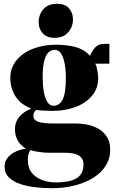

<svg xmlns="http://www.w3.org/2000/svg" viewBox="-20 -753 602 1013"><path d="M253 240Q212.5 240 168.8 235.2Q125 230.5 87.8 218.2Q50.5 206 27.2 183.2Q4 160.5 4 124.5Q4 101 18.2 81.8Q32.5 62.5 58 49.2Q83.5 36 116.5 31.5Q86.5 12.5 72.8 -13Q59 -38.5 59 -71.5Q59 -97 69 -117Q79 -137 98 -152.8Q117 -168.5 144.5 -180.5Q88.5 -202 61.5 -245Q34.5 -288 34.5 -341Q34.5 -395.5 67 -435Q99.5 -474.5 154 -495.8Q208.5 -517 275 -517Q336 -517 380.8 -504.2Q425.5 -491.5 455 -458.5Q466 -486.5 483.2 -504Q500.5 -521.5 532.5 -521.5H557V-417H481.5Q486.5 -412.5 490 -398Q493.5 -383.5 495.8 -367.2Q498 -351 498 -341Q498 -286.5 465.5 -247.8Q433 -209 378.5 -188.5Q324 -168 257.5 -168Q236.5 -168 211.5 -169.2Q186.5 -170.5 170.5 -173Q162.5 -166 159.2 -159Q156 -152 156 -142Q156 -120.5 180 -111Q204 -101.5 268.5 -101.5H375.5Q434.5 -101.5 476 -85Q517.5 -68.5 539.5 -37.8Q561.5 -7 561.5 36Q561.5 84 537.5 121.8Q513.5 159.5 471 185.8Q428.5 212 372.5 226Q316.5 240 253 240ZM270.5 209.5Q318.5 209.5 352 200.8Q385.5 192 403 171.2Q420.5 150.5 420.5 115Q420.5 94 410 80.2Q399.5 66.5 377.8 59.8Q356 53 323 53H243.5Q213 53 186.2 48.8Q159.5 44.5 140 39.5Q135 46.5 131 58Q127 69.5 127 91.5Q127 133.5 148.5 159.5Q170 185.5 203.2 197.2Q236.5 209 270.5 209.5ZM262.5 -195Q294 -195 310.8 -228.5Q327.5 -262 327.5 -342.5Q327.5 -382 321.5 -415.5Q315.5 -449 302.8 -469.5Q290 -490 269.5 -490Q249 -490 234.5 -475.2Q220 -460.5 212.5 -428.8Q205 -397 205 -346.5Q205 -304 211 -269.5Q217 -235 229.8 -215Q242.5 -195 262.5 -195ZM267 -553.5Q226 -553.5 205 -577.8Q184 -602 184 -635.5Q184 -676.5 209.2 -704.8Q234.5 -733 281 -733H282Q323 -733 344 -709.2Q365 -685.5 365 -651Q365 -611.5 339.8 -582.5Q314.5 -553.5 268 -553.5Z"/></svg>

Font: Merriweather 144pt Black
Style: Regular
Weight: 900
Version: Version 2.100